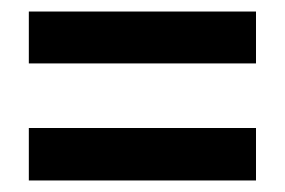

<svg xmlns="http://www.w3.org/2000/svg" viewBox="-20 -602 494 333"><path d="M30 -492V-582H424V-492ZM30 -289V-380H424V-289Z"/></svg>

Font: Noto Sans Kannada UI ExtraCondensed SemiBold
Style: Regular
Weight: 600
Width: 2
Designer: Jelle Bosma - Monotype Design Team
Foundry: Monotype Imaging Inc.
Version: Version 2.005; ttfautohint (v1.8.4.7-5d5b)